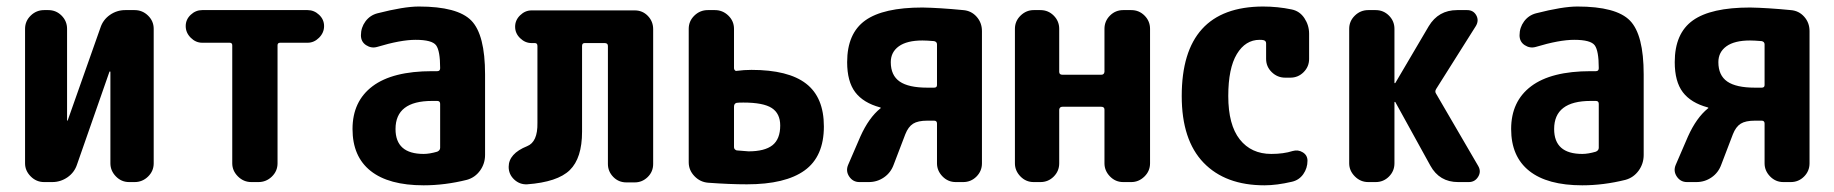

<svg xmlns="http://www.w3.org/2000/svg" viewBox="-20 -550 5540 580"><path d="M386.7 -519.5Q410.2 -519.5 427.2 -502.9Q444.3 -486.3 444.3 -462.9V-56.6Q444.3 -33.2 427.2 -16.6Q410.2 0 386.7 0H370.1Q346.7 0 330.1 -17.1Q313.5 -34.2 313.5 -56.6V-333Q313.5 -334 312 -334Q310.5 -334 310.5 -333L212.9 -53.7Q205.1 -29.3 184.1 -14.6Q163.1 0 137.7 0H113.3Q89.8 0 72.8 -17.1Q55.7 -34.2 55.7 -56.6V-462.9Q55.7 -486.3 72.8 -502.9Q89.8 -519.5 113.3 -519.5H126Q149.4 -519.5 166 -502.9Q182.6 -486.3 182.6 -462.9V-186.5Q182.6 -185.5 183.6 -185.5Q184.6 -185.5 184.6 -186.5L283.2 -465.8Q291 -490.2 312 -504.9Q333 -519.5 358.4 -519.5Z M909.2 -519.5Q928.7 -519.5 943.8 -505.4Q959 -491.2 959 -471.2Q959 -451.2 943.8 -436Q928.7 -420.9 909.2 -420.9H826.2Q818.4 -420.9 818.4 -413.1V-56.6Q818.4 -33.2 801.3 -16.6Q784.2 0 760.7 0H739.3Q715.8 0 698.7 -17.1Q681.6 -34.2 681.6 -56.6V-413.1Q681.6 -420.9 673.8 -420.9H590.8Q571.3 -420.9 556.2 -436Q541 -451.2 541 -471.2Q541 -491.2 556.2 -505.4Q571.3 -519.5 590.8 -519.5Z M1309.6 -103.5V-236.3Q1309.6 -245.1 1300.8 -245.1H1285.2Q1174.8 -245.1 1174.8 -160.2Q1174.8 -85 1259.8 -85Q1277.3 -85 1300.8 -91.8Q1309.6 -95.7 1309.6 -103.5ZM1245.1 -530.3Q1362.3 -530.3 1403.8 -487.8Q1445.3 -445.3 1445.3 -325.2V-82Q1445.3 -55.7 1430.2 -34.7Q1415 -13.7 1390.6 -6.8Q1324.2 9.8 1259.8 9.8Q1154.3 9.8 1099.6 -33.7Q1044.9 -77.1 1044.9 -160.2Q1044.9 -244.1 1105.5 -289.6Q1166 -335 1285.2 -335H1300.8Q1309.6 -335 1309.6 -343.8V-344.7Q1309.6 -396.5 1297.4 -413.1Q1285.2 -429.7 1235.4 -429.7Q1190.4 -429.7 1119.1 -408.2Q1101.6 -403.3 1085.9 -413.6Q1070.3 -423.8 1070.3 -443.4Q1070.3 -466.8 1084 -485.4Q1097.7 -503.9 1120.1 -509.8Q1200.2 -530.3 1245.1 -530.3Z M1897.5 -518.6Q1920.9 -518.6 1937 -502Q1953.1 -485.4 1953.1 -461.9V-54.7Q1953.1 -31.2 1936.5 -15.1Q1919.9 1 1897.5 1H1872.1Q1848.6 1 1832.5 -15.6Q1816.4 -32.2 1816.4 -54.7V-411.1Q1816.4 -419.9 1806.6 -419.9H1746.1Q1738.3 -419.9 1738.3 -411.1V-152.3Q1738.3 -72.3 1701.2 -36.1Q1664.1 0 1572.3 6.8Q1549.8 7.8 1533.2 -7.8Q1516.6 -23.4 1516.6 -45.9Q1516.6 -85.9 1572.3 -108.4Q1604.5 -121.1 1603.5 -178.7V-411.1Q1603.5 -419.9 1595.7 -419.9H1585.9Q1566.4 -419.9 1551.3 -434.6Q1536.1 -449.2 1536.1 -469.2Q1536.1 -489.3 1551.3 -503.9Q1566.4 -518.6 1585.9 -518.6Z M2241.2 -92.8Q2290 -92.8 2313.5 -111.3Q2336.9 -129.9 2336.9 -170.9Q2336.9 -207 2311.5 -223.6Q2286.1 -240.2 2225.6 -240.2Q2210.9 -240.2 2205.1 -239.3Q2197.3 -237.3 2197.3 -227.5V-105.5Q2197.3 -98.6 2205.1 -95.7Q2238.3 -92.8 2241.2 -92.8ZM2250 -338.9Q2361.3 -338.9 2415 -297.4Q2468.8 -255.9 2468.8 -168Q2468.8 -77.1 2410.6 -35.2Q2352.5 6.8 2236.3 6.8Q2184.6 6.8 2119.1 2Q2094.7 0 2077.6 -18.1Q2060.5 -36.1 2060.5 -59.6V-462.9Q2060.5 -486.3 2077.6 -502.9Q2094.7 -519.5 2118.2 -519.5H2139.6Q2163.1 -519.5 2180.2 -502.9Q2197.3 -486.3 2197.3 -462.9V-343.8Q2197.3 -340.8 2199.7 -337.9Q2202.1 -335 2205.1 -335.9Q2227.5 -338.9 2250 -338.9Z M2810.5 -293V-416Q2810.5 -423.8 2801.8 -425.8Q2779.3 -427.7 2766.6 -427.7Q2719.7 -427.7 2695.3 -410.2Q2670.9 -392.6 2670.9 -362.3Q2670.9 -322.3 2697.8 -303.7Q2724.6 -285.2 2781.2 -285.2H2801.8Q2810.5 -285.2 2810.5 -293ZM2889.6 -519.5Q2914.1 -517.6 2930.2 -499.5Q2946.3 -481.4 2946.3 -456.1V-56.6Q2946.3 -33.2 2929.7 -16.6Q2913.1 0 2889.6 0H2867.2Q2843.8 0 2827.1 -17.1Q2810.5 -34.2 2810.5 -56.6V-176.8Q2810.5 -185.5 2801.8 -185.5H2781.2Q2752.9 -185.5 2738.3 -176.3Q2723.6 -167 2714.8 -144.5L2679.7 -52.7Q2670.9 -28.3 2650.4 -14.2Q2629.9 0 2604.5 0H2576.2Q2556.6 0 2545.4 -16.6Q2534.2 -33.2 2542 -51.8L2579.1 -137.7Q2604.5 -194.3 2639.6 -222.7Q2640.6 -222.7 2640.6 -223.6Q2640.6 -225.6 2638.7 -225.6Q2587.9 -239.3 2563.5 -271.5Q2539.1 -303.7 2539.1 -362.3Q2539.1 -449.2 2593.8 -488.3Q2648.4 -527.3 2766.6 -527.3Q2818.4 -526.4 2889.6 -519.5Z M3397.5 -519.5Q3420.9 -519.5 3437.5 -502.9Q3454.1 -486.3 3454.1 -462.9V-56.6Q3454.1 -33.2 3437 -16.6Q3419.9 0 3397.5 0H3373Q3349.6 0 3333 -17.1Q3316.4 -34.2 3316.4 -56.6V-218.8Q3316.4 -227.5 3306.6 -227.5H3189.5Q3180.7 -227.5 3179.7 -218.8V-56.6Q3179.7 -33.2 3163.1 -16.6Q3146.5 0 3123 0H3102.5Q3079.1 0 3062.5 -17.1Q3045.9 -34.2 3045.9 -56.6V-462.9Q3045.9 -486.3 3063 -502.9Q3080.1 -519.5 3102.5 -519.5H3123Q3146.5 -519.5 3163.1 -502.9Q3179.7 -486.3 3179.7 -462.9V-333Q3179.7 -324.2 3189.5 -324.2H3306.6Q3315.4 -324.2 3316.4 -333V-462.9Q3316.4 -486.3 3333 -502.9Q3349.6 -519.5 3373 -519.5Z M3881.8 -521.5Q3906.2 -516.6 3920.4 -495.1Q3934.6 -473.6 3934.6 -448.2V-372.1Q3934.6 -348.6 3918 -332Q3901.4 -315.4 3877.9 -315.4H3862.3Q3838.9 -315.4 3821.8 -332Q3804.7 -348.6 3804.7 -372.1V-418.9Q3804.7 -426.8 3796.9 -428.7Q3793 -429.7 3785.2 -429.7Q3742.2 -429.7 3716.3 -386.7Q3690.4 -343.8 3690.4 -259.8Q3690.4 -172.9 3725.1 -128.9Q3759.8 -85 3820.3 -85Q3857.4 -85 3884.8 -93.8Q3901.4 -98.6 3915.5 -89.8Q3929.7 -81.1 3929.7 -64.5Q3929.7 -42 3917 -23.9Q3904.3 -5.9 3882.8 -1Q3836.9 9.8 3799.8 9.8Q3681.6 9.8 3615.7 -58.6Q3549.8 -127 3549.8 -259.8Q3549.8 -529.3 3794.9 -530.3Q3839.8 -530.3 3881.8 -521.5Z M4318.4 -266.6 4445.3 -48.8Q4455.1 -32.2 4445.3 -16.1Q4435.5 0 4417 0H4384.8Q4328.1 0 4300.8 -49.8L4195.3 -241.2Q4195.3 -242.2 4193.4 -242.2Q4192.4 -242.2 4192.4 -241.2V-56.6Q4192.4 -33.2 4175.8 -16.6Q4159.2 0 4135.7 0H4113.3Q4089.8 0 4072.8 -17.1Q4055.7 -34.2 4055.7 -56.6V-462.9Q4055.7 -486.3 4072.8 -502.9Q4089.8 -519.5 4113.3 -519.5H4135.7Q4159.2 -519.5 4175.8 -502.9Q4192.4 -486.3 4192.4 -462.9V-299.8Q4192.4 -298.8 4193.4 -298.8Q4195.3 -298.8 4195.3 -299.8L4295.9 -470.7Q4325.2 -519.5 4381.8 -519.5H4412.1Q4430.7 -519.5 4439.5 -503.9Q4448.2 -488.3 4438.5 -471.7L4318.4 -281.2Q4313.5 -273.4 4318.4 -266.6Z M4809.6 -103.5V-236.3Q4809.6 -245.1 4800.8 -245.1H4785.2Q4674.8 -245.1 4674.8 -160.2Q4674.8 -85 4759.8 -85Q4777.3 -85 4800.8 -91.8Q4809.6 -95.7 4809.6 -103.5ZM4745.1 -530.3Q4862.3 -530.3 4903.8 -487.8Q4945.3 -445.3 4945.3 -325.2V-82Q4945.3 -55.7 4930.2 -34.7Q4915 -13.7 4890.6 -6.8Q4824.2 9.8 4759.8 9.8Q4654.3 9.8 4599.6 -33.7Q4544.9 -77.1 4544.9 -160.2Q4544.9 -244.1 4605.5 -289.6Q4666 -335 4785.2 -335H4800.8Q4809.6 -335 4809.6 -343.8V-344.7Q4809.6 -396.5 4797.4 -413.1Q4785.2 -429.7 4735.4 -429.7Q4690.4 -429.7 4619.1 -408.2Q4601.6 -403.3 4585.9 -413.6Q4570.3 -423.8 4570.3 -443.4Q4570.3 -466.8 4584 -485.4Q4597.7 -503.9 4620.1 -509.8Q4700.2 -530.3 4745.1 -530.3Z M5310.5 -293V-416Q5310.5 -423.8 5301.8 -425.8Q5279.3 -427.7 5266.6 -427.7Q5219.7 -427.7 5195.3 -410.2Q5170.9 -392.6 5170.9 -362.3Q5170.9 -322.3 5197.8 -303.7Q5224.6 -285.2 5281.2 -285.2H5301.8Q5310.5 -285.2 5310.5 -293ZM5389.6 -519.5Q5414.1 -517.6 5430.2 -499.5Q5446.3 -481.4 5446.3 -456.1V-56.6Q5446.3 -33.2 5429.7 -16.6Q5413.1 0 5389.6 0H5367.2Q5343.8 0 5327.1 -17.1Q5310.5 -34.2 5310.5 -56.6V-176.8Q5310.5 -185.5 5301.8 -185.5H5281.2Q5252.9 -185.5 5238.3 -176.3Q5223.6 -167 5214.8 -144.5L5179.7 -52.7Q5170.9 -28.3 5150.4 -14.2Q5129.9 0 5104.5 0H5076.2Q5056.6 0 5045.4 -16.6Q5034.2 -33.2 5042 -51.8L5079.1 -137.7Q5104.5 -194.3 5139.6 -222.7Q5140.6 -222.7 5140.6 -223.6Q5140.6 -225.6 5138.7 -225.6Q5087.9 -239.3 5063.5 -271.5Q5039.1 -303.7 5039.1 -362.3Q5039.1 -449.2 5093.8 -488.3Q5148.4 -527.3 5266.6 -527.3Q5318.4 -526.4 5389.6 -519.5Z"/></svg>

Font: Rounded Mgen+ 1mn bold
Style: Bold
Weight: 700
Designer: [Source Han Sans]
Ryoko NISHIZUKA  (kana & ideographs); Paul D. Hunt (Latin, Greek & Cyrillic); Wenlong ZHANG  (bopomofo
Version: Version 1.059.20150602